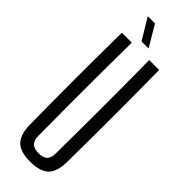

<svg xmlns="http://www.w3.org/2000/svg" viewBox="-315 -970 993 993"><g transform="rotate(45 181.0 -474.0)"><path d="M181.2 7.2Q108.8 7.2 77.4 -24.2Q46 -55.6 44.9 -127.8Q42.9 -295.5 42.9 -464Q42.9 -632.4 44.9 -800H117.4Q116.2 -688.4 115.6 -573.2Q114.9 -458.1 115.3 -343.3Q115.6 -228.5 116.6 -116.5Q116.6 -84.4 132.6 -69.4Q148.6 -54.4 181.2 -54.4Q214.3 -54.4 229.5 -69.4Q244.8 -84.4 244.8 -116.5Q245.8 -228.5 246.3 -343.3Q246.9 -458.1 246.6 -573.2Q246.4 -688.4 244.8 -800H317.3Q319.4 -632.4 319.4 -464Q319.4 -295.5 317.3 -127.8Q316.6 -55.6 285 -24.2Q253.5 7.2 181.2 7.2ZM148.8 -840 79.1 -955.2H132.2L200.1 -840Z"/></g></svg>

Font: Big Shoulders Display SC Thin
Style: Regular
Weight: 100
Designer: Patric King
Foundry: XO Type Co
Version: Version 2.002